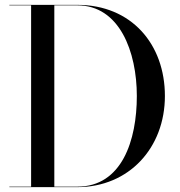

<svg xmlns="http://www.w3.org/2000/svg" viewBox="-20 -770 740 790"><path d="M298 0C511 0 658.5 -162 658.5 -375C658.5 -588 521 -750 298 -750H18.5V-748H108V-2H18.5V0ZM298 -748C472 -748 543 -557 543 -375C543 -193 482 -2 298 -2H203.5V-748Z"/></svg>

Font: Bodoni* 96pt
Style: Regular
Weight: 400
Version: Version 2.3